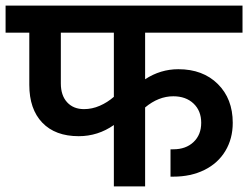

<svg xmlns="http://www.w3.org/2000/svg" viewBox="-30 -668 889 688"><path d="M-10 -648H839V-551H490V-384Q545 -420 609 -420Q697 -420 750.5 -367Q804 -314 804 -228Q804 -171 777.5 -127Q751 -83 702.5 -59Q654 -35 591 -35H581V-133H591Q636 -133 663.5 -159Q691 -185 691 -228Q691 -271 663.5 -297Q636 -323 591 -323Q538 -323 490 -283V0H378V-220Q321 -180 252 -180Q168 -180 121.5 -228.5Q75 -277 75 -364V-551H-10ZM271 -277Q300 -277 327.5 -289Q355 -301 378 -321V-551H188V-369Q188 -326 210.5 -301.5Q233 -277 271 -277Z"/></svg>

Font: Madhuban Medium
Style: Regular
Weight: 500
Designer: jaikishan Patel
Foundry: MagicType
Version: Version 1.000